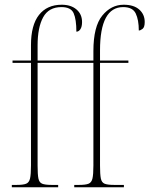

<svg xmlns="http://www.w3.org/2000/svg" viewBox="-20 -792 632 812"><path d="M30 0V-10H51Q78 -10 90.5 -15Q103 -20 107 -37Q111 -54 111 -92V-526H33V-536H111V-601Q111 -686 145 -729Q179 -772 241 -772Q280 -772 303.5 -752Q327 -732 327 -699Q327 -679 320 -668.5Q313 -658 303 -658Q303 -710 291.5 -736Q280 -762 240 -762Q186 -762 162.5 -719Q139 -676 139 -600V-536H375V-576Q375 -680 412.5 -726Q450 -772 503 -772Q546 -772 569 -751.5Q592 -731 592 -699Q592 -677 583 -670Q574 -663 567 -663Q567 -708 554 -735Q541 -762 501 -762Q403 -762 403 -579V-536H523V-526H403V-92Q403 -54 406.5 -37Q410 -20 422.5 -15Q435 -10 462 -10H504V0H294V-10H315Q342 -10 354.5 -15Q367 -20 371 -37Q375 -54 375 -92V-526H139V-92Q139 -54 142.5 -37Q146 -20 158.5 -15Q171 -10 198 -10H226V0Z"/></svg>

Font: Noto Serif Display Condensed Thin
Style: Regular
Weight: 100
Width: 3
Designer: Monotype Design Team
Foundry: Monotype Imaging Inc.
Version: Version 2.009